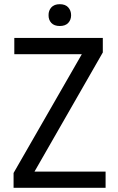

<svg xmlns="http://www.w3.org/2000/svg" viewBox="-20 -891 562 911"><path d="M481 -76.7V0H44.4V-70.3L368.2 -633.8H47.9V-710.9H467.8V-642.1L143.6 -76.7ZM210.4 -818.8Q210 -840.8 223.6 -856Q237.3 -871.1 263.7 -871.1Q290 -871.1 303.7 -856Q317.4 -840.8 317.4 -818.8Q317.4 -796.9 303.7 -782.2Q290 -767.6 263.7 -767.6Q237.3 -767.6 223.6 -782.2Q210 -796.9 210.4 -818.8Z"/></svg>

Font: RobotoCondensed-Regular
Style: Regular
Weight: 400
Designer: Google
Version: Version 2.001201; 2014